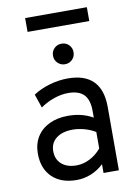

<svg xmlns="http://www.w3.org/2000/svg" viewBox="-96 -937 718 1011"><g transform="rotate(-10 263.0 -431.5)"><path d="M231 12Q148 12 100.5 -34Q53 -80 53 -160Q53 -211.5 76.5 -249.5Q100 -287.5 143 -308.2Q186 -329 244 -329Q281.5 -329 314.2 -320.8Q347 -312.5 376 -296V-332Q376 -391.5 349 -419.2Q322 -447 265 -447Q228.5 -447 189.2 -433.5Q150 -420 116 -396L91 -469Q129.5 -494.5 178.8 -508.8Q228 -523 276 -523Q367 -523 412.5 -476.8Q458 -430.5 458 -339V0H376V-47Q346 -18.5 308.5 -3.2Q271 12 231 12ZM244 -64Q279.5 -64 314.2 -81.5Q349 -99 376 -131V-219Q350.5 -235 318 -244Q285.5 -253 256 -253Q200 -253 167.5 -227.8Q135 -202.5 135 -159Q135 -115 164 -89.5Q193 -64 244 -64ZM276 -599Q253 -599 237 -615Q221 -631 221 -654Q221 -677.5 237 -693.2Q253 -709 276 -709Q299.5 -709 315.2 -693.2Q331 -677.5 331 -654Q331 -631 315.2 -615Q299.5 -599 276 -599ZM111 -801V-875H441V-801Z"/></g></svg>

Font: Overpass
Style: Regular
Weight: 400
Designer: Delve Withrington, Dave Bailey, Thomas Jockin
Foundry: Delve Fonts LLC
Version: Version 4.000